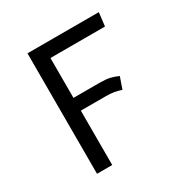

<svg xmlns="http://www.w3.org/2000/svg" viewBox="-159 -820 919 951"><g transform="rotate(-30 300.0 -344.5)"><path d="M213 -612V-384H362Q397 -384 419.5 -379Q442 -374 466 -363L443 -297Q423 -304 403.5 -307.5Q384 -311 354 -311H213V0H126V-689H534L525 -612Z"/></g></svg>

Font: Fira Mono
Style: Regular
Weight: 400
Designer: Carrois Corporate & Edenspiekermann AG
Foundry: Carrois Corporate GbR & Edenspiekermann AG
Version: Version 3.206